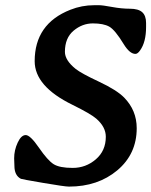

<svg xmlns="http://www.w3.org/2000/svg" viewBox="-20 -691 569 722"><path d="M353 -671.4Q365.7 -671.4 401.4 -664.8Q437 -658.2 468.5 -658.2Q500 -658.2 514.6 -645.3Q529.3 -632.3 529.3 -604.5V-589.8Q529.3 -532.7 506.8 -501.5Q497.6 -488.3 489.3 -488.3Q467.8 -488.3 445.3 -524.9Q412.6 -578.6 390.9 -590.8Q369.1 -603 329.3 -603Q289.6 -603 256.8 -575.7Q224.1 -548.3 224.1 -496.1Q224.1 -464.4 264.2 -432.1Q285.6 -415 352.3 -383.8Q418.9 -352.5 446.8 -324.2Q494.1 -275.9 494.1 -209Q494.1 -111.8 421.1 -50.5Q348.1 10.7 239.3 10.7Q223.6 10.7 142.3 -3.2Q61 -17.1 58.6 -18.6Q34.2 -31.2 34.2 -67.4L33.2 -95.7Q33.2 -126 46.4 -154.5Q59.6 -183.1 76.7 -183.1Q93.8 -183.1 126.5 -135.5Q159.2 -87.9 181.6 -73.7Q204.1 -59.6 253.4 -59.6Q302.7 -59.6 340.3 -91.8Q377.9 -124 377.9 -176.8Q377.9 -213.4 342.3 -244.6Q321.8 -262.7 252.4 -296.9Q110.4 -366.2 110.4 -460.9Q110.4 -601.6 244.6 -654.3Q287.6 -671.4 334 -671.4Q335.4 -671.4 336.4 -671.4Z"/></svg>

Font: Averia Serif Libre
Style: Bold Italic
Weight: 700
Italic angle: -6.90001°
Version: Version 1.002